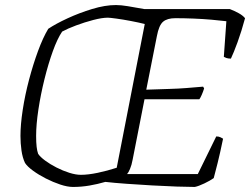

<svg xmlns="http://www.w3.org/2000/svg" viewBox="-20 -740 990 760"><path d="M269 0Q247 0 218.5 -9.5Q190 -19 161.5 -33.5Q133 -48 110.5 -64.5Q88 -81 79 -95Q69 -116 65 -144.5Q61 -173 61 -202Q61 -247 70 -305.5Q79 -364 95 -424.5Q111 -485 130.5 -538Q150 -591 171 -626Q201 -646 247.5 -667.5Q294 -689 345 -704.5Q396 -720 439 -720Q459 -720 486 -715.5Q513 -711 552 -704H890Q908 -697 924.5 -688Q941 -679 950 -668Q936 -616 920.5 -573.5Q905 -531 894 -508Q883 -508 876 -510.5Q869 -513 866 -515L876 -656Q852 -659 817.5 -662Q783 -665 745.5 -666.5Q708 -668 674 -668Q642 -668 625.5 -654Q609 -640 601 -597L559 -385Q614 -387 650.5 -388Q687 -389 717.5 -391.5Q748 -394 784 -397L788 -390Q784 -377 778.5 -364.5Q773 -352 769 -347H552L505 -108Q501 -86 494.5 -71Q488 -56 483 -51H763L836 -200Q846 -200 853 -196.5Q860 -193 863 -191Q859 -172 851.5 -137.5Q844 -103 826 -35Q812 -25 789 -14Q766 -3 751 0Q725 0 680 -1.5Q635 -3 582.5 -6Q530 -9 481 -12.5Q432 -16 397 -20Q366 -11 334 -5.5Q302 0 269 0ZM300 -48Q329 -48 367 -56Q405 -64 442 -76L553 -645Q529 -651 497.5 -657Q466 -663 440 -666.5Q414 -670 407 -670Q384 -670 349.5 -661Q315 -652 281.5 -639.5Q248 -627 226 -615Q207 -587 189 -537Q171 -487 156 -426.5Q141 -366 132 -306.5Q123 -247 123 -202Q123 -176 125 -159Q127 -142 131 -131Q139 -119 158.5 -104.5Q178 -90 203.5 -77Q229 -64 254.5 -56Q280 -48 300 -48Z"/></svg>

Font: Texturina 72pt 72pt Thin
Style: Italic
Weight: 100
Italic angle: -11°
Designer: Guillermo Torres Carreño
Foundry: Omnibus-Type
Version: Version 1.002; ttfautohint (v1.8.3)